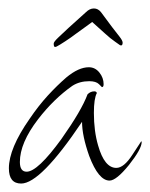

<svg xmlns="http://www.w3.org/2000/svg" viewBox="-20 -453 355 454"><path d="M30 -19Q1 -19 1 -55Q1 -102 50 -172Q71 -203 93 -227Q115 -251 137 -270Q166 -294 190 -294Q205 -294 215 -281.5Q225 -269 225 -254Q225 -247 221 -247Q221 -247 214 -254Q207 -261 191 -261Q168 -261 151 -250Q107 -219 70 -171Q27 -115 27 -70Q27 -47 43 -47Q69 -47 125 -124Q149 -158 164.5 -184.5Q180 -211 187 -230Q194 -237 203 -237Q208 -237 209 -233Q202 -220 202 -186Q202 -143 212 -109Q227 -56 255 -56Q273 -56 293 -87L314 -119Q315 -118 315 -117Q315 -101 285 -63Q255 -26 239 -26Q213 -26 191 -84Q174 -132 174 -165Q76 -19 30 -19ZM110 -342Q107 -342 107 -350Q107 -354 117.5 -364Q128 -374 142 -387L183 -424Q192 -433 202 -433Q212 -433 219 -424L245 -389Q255 -376 262.5 -366.5Q270 -357 270 -352Q270 -344 264 -346Q263 -347 252 -354.5Q241 -362 228 -374L198 -401Q190 -395 181.5 -389Q173 -383 158 -372Q149 -365 134.5 -355.5Q120 -346 114 -343Q112 -342 110 -342Z"/></svg>

Font: Shalimar
Style: Regular
Weight: 400
Designer: Robert E. Leuschke
Foundry: Robert E. Leuschke
Version: Version 1.010; ttfautohint (v1.8.3)